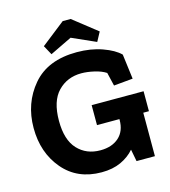

<svg xmlns="http://www.w3.org/2000/svg" viewBox="-123 -942 929 1050"><g transform="rotate(-15 341.0 -417.0)"><path d="M511 -737 483 -685 348 -745 224 -685 195 -738 330 -844H375ZM658 -246H626V0H522L509 -68Q479 -33 432.5 -11.5Q386 10 323 10Q186 10 105.5 -85Q25 -180 25 -320Q25 -460 110 -560Q195 -660 360 -660Q439 -660 503.5 -637Q568 -614 600 -582L618 -441L510 -431L492 -507Q466 -524 426.5 -533Q387 -542 354 -542Q274 -542 221.5 -488Q169 -434 169 -322Q169 -214 218.5 -161Q268 -108 347 -108Q413 -108 452 -143Q491 -178 491 -242V-246H364V-359H658Z"/></g></svg>

Font: Zilla Slab Bold
Style: Bold
Weight: 700
Designer: Typotheque.com
Foundry: Typotheque type foundry
Version: Version 1.1; 2017; ttfautohint (v1.6)